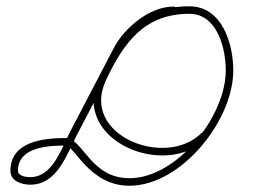

<svg xmlns="http://www.w3.org/2000/svg" viewBox="-20 -581 818 613"><path d="M534 -560C534 -560 534 -560 534 -560C457 -560 377.2 -492 343.5 -428C343.5 -428 343.5 -427.9 343.5 -427.9C343.5 -427.9 343.5 -427.9 343.5 -427.9C297.1 -339 250.7 -250.1 204.3 -161.2C204.3 -161.2 204.3 -161.2 204.3 -161.2C204.3 -161.2 204.3 -161.2 204.3 -161.2C176.2 -107.8 148.7 -15.4 76.6 -15.4C64 -15.4 37.3 -18.6 37.3 -35.9C37.3 -111.8 134 -116.3 189.5 -116.3C218.1 -116.3 264.8 12 393 12C558.7 12 724.8 -196.2 724.8 -355.7C724.8 -441.3 689.2 -560.9 584.5 -560.9C433 -560.9 357.8 -466.3 296.1 -334.1C202.4 -133 508.5 -6.4 640.5 -139.5C645.2 -144.3 645.2 -151.9 640.5 -156.5C635.7 -161.2 628.1 -161.2 623.5 -156.5C510 -42 235.8 -147.9 317.9 -323.9C375.5 -447.4 443 -536.9 584.5 -536.9C673.8 -536.9 700.8 -426.7 700.8 -355.7C700.8 -209.6 545.4 -12 393 -12C268.3 -12 244.5 -140.3 189.5 -140.3C118.5 -140.3 13.3 -129.2 13.3 -35.9C13.3 -2.5 49.1 8.6 76.6 8.6C162.8 8.6 192.4 -86.9 225.5 -150C225.5 -150 225.5 -150 225.5 -150C225.5 -150.1 225.5 -150.1 225.5 -150.1C271.9 -239 318.4 -327.9 364.8 -416.8C364.8 -416.8 364.8 -416.8 364.8 -416.8C364.7 -416.8 364.7 -416.8 364.7 -416.8C394.2 -472.9 466.1 -536 534 -536C540.6 -536 546 -541.4 546 -548C546 -554.6 540.6 -560 534 -560Z"/></svg>

Font: FRB American Cursive Guidelines Arrows Light
Style: Italic
Weight: 300
Italic angle: -25°
Version: Version 2.0;Modular Font Editor K font №1